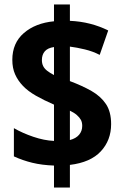

<svg xmlns="http://www.w3.org/2000/svg" viewBox="-20 -779 553 857"><path d="M221 -40Q167 -42 124 -52.5Q81 -63 42 -81V-207Q80 -185 128.5 -168.5Q177 -152 221 -150V-312Q175 -332 140 -352Q105 -372 82.5 -395.5Q60 -419 47.5 -447Q35 -475 35 -512Q35 -587 86.5 -631.5Q138 -676 221 -684V-759H292V-686Q339 -684 382 -673Q425 -662 463 -643L425 -534Q394 -550 358.5 -558.5Q323 -567 292 -571V-417Q348 -396 389 -372.5Q430 -349 453 -314.5Q476 -280 476 -225Q476 -153 430 -103.5Q384 -54 292 -43V58H221ZM292 -154Q319 -161 333 -177.5Q347 -194 347 -217Q347 -233 341 -244Q335 -255 323 -265.5Q311 -276 292 -285ZM221 -569Q193 -565 180 -550Q167 -535 167 -511Q167 -496 172.5 -484.5Q178 -473 190 -463.5Q202 -454 221 -444Z"/></svg>

Font: Noto Sans Display SemiCondensed
Style: Regular
Weight: 400
Width: 4
Version: Version 2.003